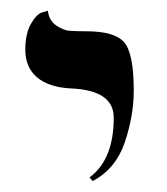

<svg xmlns="http://www.w3.org/2000/svg" viewBox="-20 -579 310 356"><path d="M151.9 -243.2 146 -250Q190.9 -283.2 190.9 -360.8Q190.9 -411.6 111.8 -415Q70.8 -417 48.8 -435.5Q26.9 -454.1 26.9 -486.8Q26.9 -516.6 37.4 -534.9Q47.9 -553.2 58.6 -556.2L68.8 -559.1Q70.8 -541 84 -532Q97.2 -522.9 108.2 -522Q119.1 -521 140.1 -521Q193.4 -521 210.7 -500Q228 -479 228 -411.1Q228 -364.3 211.4 -315.2Q194.8 -266.1 151.9 -243.2Z"/></svg>

Font: Biolilbert
Style: Regular
Weight: 400
Designer: Philipp H. Poll
Foundry: Philipp H. Poll
Version: Version 1.1.0